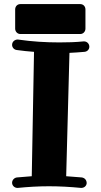

<svg xmlns="http://www.w3.org/2000/svg" viewBox="-20 -910 492 937"><path d="M416 -682C416 -696 405 -708 390 -708C389 -708 389 -708 388 -708C349 -704 310 -703 270 -703C204 -703 136 -707 68 -717C67 -717 66 -717 65 -717C54 -717 39 -708 39 -691C39 -679 48 -668 61 -666C90 -662 118 -659 146 -657L135 -50C111 -48 86 -46 62 -44C49 -42 39 -31 39 -18C39 -5 50 7 65 7C66 7 66 7 67 7C117 2 168 -1 219 -1C271 -1 323 2 375 7C376 7 377 7 377 7C390 7 402 -2 403 -16C403 -30 395 -41 380 -44C354 -46 328 -48 303 -50L319 -652C344 -653 368 -655 392 -657C406 -658 416 -669 416 -682ZM397 -864C397 -879 386 -890 372 -890H79C65 -890 54 -879 54 -864V-770C54 -756 65 -744 79 -744H372C386 -744 397 -756 397 -770Z"/></svg>

Font: Ribeye
Style: Regular
Weight: 400
Designer: Astigmatic (AOETI)
Foundry: Astigmatic (AOETI)
Version: Version 1.000